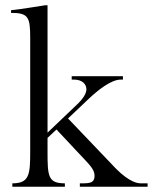

<svg xmlns="http://www.w3.org/2000/svg" viewBox="-20 -711 582 731"><path d="M95 -133V-566C95 -646 88 -662 22 -662V-672C47 -674 152 -691 152 -691H161V-206L270 -310C296 -334 309 -355 309 -371C309 -389 295 -408 261 -408H253V-421H448V-408H440C402 -408 351 -366 318 -335L239 -260L409 -82C431 -58 477 -13 516 -13H542V0H284V-13H292C323 -13 340 -15 340 -42C340 -69 317 -87 269 -139L195 -218L161 -186V-133C161 -40 163 -13 227 -13V0H27V-13C91 -13 95 -45 95 -133Z"/></svg>

Font: Open Baskerville 0.0.53
Style: Normal
Weight: 400
Designer: Isaac Moore, James Puckett, Rob Mientjes
Foundry: The Open Baskerville Project
Version: 0.0.53 (g939f078)